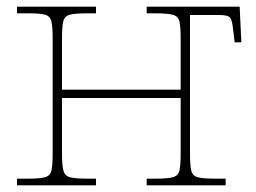

<svg xmlns="http://www.w3.org/2000/svg" viewBox="-20 -556 767 576"><path d="M31 0V-20H62Q98 -20 114 -24Q130 -28 134 -43.5Q138 -59 138 -94V-442Q138 -477 134 -492.5Q130 -508 115 -512Q100 -516 67 -516H31V-536H268V-516H242Q206 -516 190 -512Q174 -508 170 -492.5Q166 -477 166 -442V-287H522V-442Q522 -477 518 -492.5Q514 -508 497.5 -512Q481 -516 445 -516H420V-536H699L704 -429H684L678 -478Q675 -501 667 -506Q659 -511 635 -511H550V-94Q550 -59 554 -43.5Q558 -28 574 -24Q590 -20 626 -20H657V0H420V-20H445Q481 -20 497.5 -24Q514 -28 518 -43.5Q522 -59 522 -94V-262H166V-94Q166 -59 170.5 -43.5Q175 -28 191 -24Q207 -20 243 -20H268V0Z"/></svg>

Font: Noto Serif Thin
Style: Regular
Weight: 100
Designer: Monotype Design Team
Foundry: Monotype Imaging Inc.
Version: Version 2.015